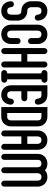

<svg xmlns="http://www.w3.org/2000/svg" viewBox="1094 -1850 757 2984"><g transform="rotate(90 1472.0 -358.5)"><path d="M150.4 0.1C260.8 0.1 300.8 -89.8 300.8 -150.4V-254.5C300.8 -315 260.7 -404.9 150.4 -404.9C119.1 -404.9 107.9 -418 101.7 -429.5C93.2 -445.2 92.6 -462.7 92.6 -462.7V-566.8C92.6 -567 93.2 -583.2 100.7 -598.2C106.8 -610.5 118.1 -624.7 150.4 -624.7C181.7 -624.7 192.9 -611.6 199.1 -600.1C207.5 -584.6 208.2 -567.5 208.2 -566.4C208.5 -541 229.1 -520.5 254.5 -520.5C280.1 -520.5 300.8 -541.2 300.8 -566.8C300.8 -627.3 260.7 -717.2 150.4 -717.2C40.1 -717.2 0 -627.3 0 -566.8V-462.7C0 -402.2 40.1 -312.3 150.4 -312.2C181.7 -312.2 192.9 -299.1 199.1 -287.6C207.6 -271.9 208.2 -254.4 208.2 -254.4V-150.4C208.2 -150.2 207.6 -134 200.1 -119C194 -106.7 182.7 -92.5 150.4 -92.5C119.1 -92.5 107.9 -105.6 101.7 -117.1C93.2 -132.8 92.6 -150.3 92.6 -150.3C92.6 -175.9 71.9 -196.6 46.3 -196.6C20.7 -196.6 0 -175.9 0 -150.3C0 -89.8 40.1 0.1 150.4 0.1Z M514.4 0.1C624.7 0.1 664.8 -89.8 664.8 -150.3V-254.4C664.8 -280 644.1 -300.7 618.5 -300.7C592.9 -300.7 572.2 -280 572.2 -254.4V-150.3C572.2 -150.1 571.6 -133.9 564.1 -118.9C558 -106.6 546.7 -92.4 514.4 -92.4C483.1 -92.4 471.9 -105.5 465.7 -117C457.2 -132.7 456.6 -150.2 456.6 -150.2V-566.7C456.6 -566.9 457.2 -583.1 464.7 -598.1C470.8 -610.4 482.1 -624.6 514.4 -624.6C545.7 -624.6 556.9 -611.5 563.1 -600C571.6 -584.3 572.2 -566.8 572.2 -566.8V-462.7C572.2 -437.1 592.9 -416.4 618.5 -416.4C644.1 -416.4 664.8 -437.1 664.8 -462.7V-566.8C664.8 -627.3 624.7 -717.2 514.4 -717.2C404.1 -717.2 364 -627.3 364 -566.8V-150.3C364 -89.8 404.1 0.1 514.4 0.1Z M936.2 -312.3C936.2 -312.3 936.2 -46.2 936.3 -46.2C936.3 -20.6 957 0.1 982.6 0.1C1008.2 0.1 1028.9 -20.6 1028.9 -46.2V-670.9C1028.9 -696.5 1008.2 -717.2 982.6 -717.2C957 -717.2 936.3 -696.5 936.3 -670.9V-404.8H820.6V-670.9C820.6 -696.5 799.9 -717.2 774.3 -717.2C748.7 -717.2 728 -696.5 728 -670.9V-46.2C728 -20.6 748.6 0.1 774.2 0.1C799.8 0.1 820.5 -20.6 820.5 -46.2V-312.3Z M1213.9 -624.7H1219.7C1245.3 -624.7 1266 -645.4 1266 -671C1266 -696.6 1245.3 -717.3 1219.7 -717.3H1115.6C1090 -717.3 1069.3 -696.5 1069.3 -671C1069.3 -645.5 1090 -624.7 1115.6 -624.8H1121.4V-92.6H1115.6C1090 -92.6 1069.3 -71.9 1069.3 -46.3C1069.3 -20.7 1090 0 1115.6 0.1H1219.7C1245.3 0.1 1266 -20.6 1266 -46.2C1266 -71.8 1245.3 -92.5 1219.7 -92.5H1213.9Z M1560.5 -196.6C1534.9 -196.6 1514.2 -175.9 1514.2 -150.3C1514.2 -150.1 1513.6 -134 1506.1 -118.9C1499.9 -106.6 1488.7 -92.4 1456.4 -92.4C1425.1 -92.4 1413.9 -105.6 1407.7 -117C1399.2 -132.7 1398.6 -150.2 1398.6 -150.2V-312.2H1508.5C1534.1 -312.2 1554.8 -332.9 1554.8 -358.5C1554.8 -384.1 1534.1 -404.8 1508.5 -404.8H1398.6V-624.6H1456.4C1487.7 -624.6 1498.9 -611.4 1505.1 -600C1513.6 -584.3 1514.2 -566.8 1514.2 -566.8C1514.2 -541.2 1534.9 -520.5 1560.5 -520.5C1586.1 -520.5 1606.8 -541.2 1606.8 -566.8C1606.8 -627.3 1566.7 -717.2 1456.4 -717.2H1306V-150.3C1306 -89.8 1346.1 0.1 1456.4 0.1C1566.7 0.1 1606.8 -89.8 1606.8 -150.3C1606.8 -175.9 1586.1 -196.6 1560.5 -196.6Z M1794.4 0.1C1904.7 0.1 1944.8 -89.8 1944.8 -150.3V-566.8C1944.8 -677.1 1854.9 -717.2 1794.4 -717.2H1644V0.1ZM1736.6 -92.5V-624.6H1794.3C1794.5 -624.6 1810.7 -624 1825.7 -616.5C1838 -610.4 1852.2 -599.1 1852.2 -566.8V-150.4C1852.2 -150.2 1851.6 -134 1844.1 -119C1838 -106.7 1826.7 -92.5 1794.4 -92.5Z M2158.4 -717.2C2048 -717.2 2008 -627.2 2008 -566.8V-46.4C2008 -20.8 2028.7 0.1 2054.3 0.1C2079.9 0.1 2100.6 -20.7 2100.6 -46.2V-312.4H2216.2V-46.4C2216.2 -20.8 2236.9 -0.1 2262.5 -0.1C2288 -0.1 2308.7 -20.8 2308.8 -46.3V-566.8C2308.8 -627.3 2268.8 -717.2 2158.4 -717.2ZM2216.2 -405H2100.6V-566.7C2100.6 -566.9 2101.2 -583.1 2108.7 -598.1C2114.9 -610.5 2126.1 -624.6 2158.4 -624.6C2189.7 -624.6 2200.9 -611.5 2207.1 -600C2215.6 -584.3 2216.2 -566.8 2216.2 -566.8Z M2730.7 -717.2C2684.3 -717.2 2650.4 -701.3 2626.6 -678.4C2602.8 -701.3 2568.9 -717.2 2522.5 -717.2C2461.9 -717.2 2372 -677.1 2372 -566.8V-46.2C2372 -20.6 2392.7 0.1 2418.3 0.1C2443.9 0.1 2464.6 -20.6 2464.6 -46.2V-566.8C2464.6 -598.1 2477.8 -609.3 2489.2 -615.5C2505 -624.1 2522.7 -624.6 2522.4 -624.6C2553.7 -624.6 2564.9 -611.4 2571.1 -600C2579.6 -584.3 2580.2 -566.8 2580.2 -566.8V-46.2C2580.2 -20.6 2600.9 0.1 2626.5 0.1C2652.1 0.1 2672.8 -20.6 2672.8 -46.2V-566.8C2672.8 -567 2673.4 -583.1 2680.9 -598.2C2687.1 -610.5 2698.3 -624.7 2730.6 -624.7C2761.9 -624.7 2773.1 -611.5 2779.3 -600.1C2787.8 -584.4 2788.4 -566.9 2788.4 -566.9V-46.3C2788.4 -20.7 2809.1 0 2834.7 0C2860.3 0 2881 -20.7 2881 -46.3V-566.8C2881.1 -627.3 2841 -717.2 2730.7 -717.2Z"/></g></svg>

Font: Cactron
Style: Regular
Weight: 400
Version: Version 1.0